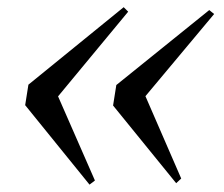

<svg xmlns="http://www.w3.org/2000/svg" viewBox="-20 -578 624 534"><path d="M324 -558 336.5 -545.5 141.5 -310 244 -76 229 -64.5 50 -285.5 59 -342.5ZM562 -550 575.5 -539 384.5 -310.5 484 -81.5 470 -68.5 294.5 -284.5 303.5 -341.5Z"/></svg>

Font: Merriweather 144pt
Style: Italic
Weight: 400
Italic angle: -7.8°
Version: Version 2.101